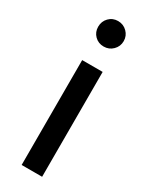

<svg xmlns="http://www.w3.org/2000/svg" viewBox="-192 -764 629 804"><g transform="rotate(30 122.5 -362.0)"><path d="M122 -724Q148 -724 166 -706Q184 -688 184 -662.5Q184 -637 166 -619Q148 -601 122 -601Q96 -601 78.5 -618.5Q61 -636 61 -662Q61 -688 78.5 -706Q96 -724 122 -724ZM172 0H73V-507H172Z"/></g></svg>

Font: Hind Jalandhar Medium
Style: Regular
Weight: 500
Designer: Namrata Goyal
Foundry: Indian Type Foundry
Version: Version 0.702;PS 1.0;hotconv 1.0.81;makeotf.lib2.5.63406